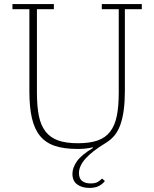

<svg xmlns="http://www.w3.org/2000/svg" viewBox="-20 -718 756 941"><path d="M419 203Q382 203 358.5 186Q335 169 335 134Q335 104 357 72.5Q379 41 436 7L435 4Q418 8 400 10Q382 12 360 12Q294 12 249 -3Q204 -18 176.5 -51.5Q149 -85 136.5 -138.5Q124 -192 124 -270V-673H41V-698H244V-673H161V-264Q161 -197 170.5 -150Q180 -103 203.5 -73Q227 -43 265.5 -29.5Q304 -16 362 -16Q420 -16 458.5 -29.5Q497 -43 520 -73Q543 -103 552.5 -150Q562 -197 562 -264V-673H479V-698H675V-673H592V-273Q592 -220 586.5 -179Q581 -138 570 -107Q559 -76 541.5 -54.5Q524 -33 499 -18Q430 24 398.5 60Q367 96 367 130Q367 157 382.5 169Q398 181 424 181Q447 181 459.5 173.5Q472 166 480 157L494 169Q484 183 465.5 193Q447 203 419 203Z"/></svg>

Font: IBM Plex Serif ExtraLight
Style: Regular
Weight: 200
Designer: Mike Abbink, Paul van der Laan, Pieter van Rosmalen
Foundry: Bold Monday
Version: Version 2.5